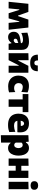

<svg xmlns="http://www.w3.org/2000/svg" viewBox="1919 -2708 986 4865"><g transform="rotate(90 2412.5 -275.0)"><path d="M24.5 0Q30 -54 35.5 -107.5Q41 -161 46 -214L53 -281Q58.5 -335.5 64.5 -391Q70 -446 75.5 -500.5H281.5Q293.5 -467.5 305 -434.5Q316.5 -401 328.5 -368L373.5 -239H387L430.5 -368Q442 -401.5 453.5 -435Q464.5 -468 475.5 -500.5H677Q683 -447 689.5 -391Q695.5 -335 701.5 -281.5L709.5 -210.5Q715 -160.5 721 -107.5Q727 -54 733 0H559.5Q555 -41.5 551 -83Q547 -124.5 543 -165.5L532.5 -270H520L489.5 -159.5Q478.5 -119.5 467.5 -80Q456.5 -40 445.5 0H315Q302.5 -40 290.5 -79Q278 -118 266 -156.5L230.5 -270H218L208 -168.5Q204 -126 199.8 -84Q195.5 -42 191.5 0Z M921 13Q855 13 819.8 -28Q784.5 -69 784.5 -130Q784.5 -173.5 800 -202.2Q815.5 -231 839.8 -248.8Q864 -266.5 891 -275.8Q918 -285 941 -289L1074.5 -311.5Q1077 -364 984.5 -364Q950 -364 905 -353.5Q860 -343 815 -321L807 -476.5Q844.5 -489 904.5 -502.2Q964.5 -515.5 1037.5 -515.5Q1134 -515.5 1188.2 -472.8Q1242.5 -430 1242.5 -334V0H1088.5L1076 -70H1063.5Q1044 -37.5 1008.8 -12.2Q973.5 13 921 13ZM1003.5 -129Q1022 -129 1039.5 -141.8Q1057 -154.5 1069.5 -175.5V-249Q1062 -242 1049.5 -236.8Q1037 -231.5 1005.5 -223.5Q986.5 -218.5 973.5 -206Q960.5 -193.5 960.5 -171.5Q960.5 -148.5 974 -138.8Q987.5 -129 1003.5 -129Z M1327 0V-500.5L1505.5 -505.5V-244.5H1516L1573.5 -356Q1592 -392 1610.5 -428.5Q1629 -465 1647.5 -500.5H1823V0H1644.5V-255.5H1634L1578 -146Q1559.5 -109.5 1540.8 -72.8Q1522 -36 1503.5 0ZM1574 -546.5Q1465.5 -546.5 1415.2 -595.2Q1365 -644 1364 -739.5L1510 -745Q1510 -705 1522.5 -678.8Q1535 -652.5 1574 -652.5Q1613.5 -652.5 1626.2 -678Q1639 -703.5 1639 -739.5H1785Q1784.5 -644 1734.2 -595.2Q1684 -546.5 1574 -546.5Z M2167.5 11.5Q2080 11.5 2019.2 -22Q1958.5 -55.5 1926.8 -114Q1895 -172.5 1895 -249Q1895 -325.5 1923.8 -385.5Q1952.5 -445.5 2010.8 -480Q2069 -514.5 2157.5 -514.5Q2202.5 -514.5 2246.5 -505.2Q2290.5 -496 2321.5 -479.5L2308.5 -321Q2265.5 -345.5 2235 -352Q2204.5 -358.5 2184.5 -358.5Q2139.5 -358.5 2112.2 -330.2Q2085 -302 2085 -254.5Q2085 -203 2118.2 -171.2Q2151.5 -139.5 2212 -139.5Q2266.5 -139.5 2312 -169.5L2319.5 -11Q2292.5 -1 2256 5.2Q2219.5 11.5 2167.5 11.5Z M2498.5 0V-355.5H2363.5V-500.5H2820V-355.5H2685V0Z M3146 14.5Q3045 14.5 2981.8 -19.5Q2918.5 -53.5 2889 -113.2Q2859.5 -173 2859.5 -251Q2859.5 -328.5 2886.5 -388.2Q2913.5 -448 2968.8 -481.8Q3024 -515.5 3108 -515.5Q3215 -515.5 3274.2 -460.8Q3333.5 -406 3333.5 -289.5Q3333.5 -268.5 3332.2 -252.8Q3331 -237 3328.5 -221.5H3039.5Q3046.5 -180.5 3077.8 -158.8Q3109 -137 3169.5 -137Q3196 -137 3240 -145.5Q3284 -154 3319.5 -171L3325.5 -16.5Q3296 -4 3251 5.2Q3206 14.5 3146 14.5ZM3110 -392Q3083.5 -392 3063.5 -370Q3043.5 -348 3039 -305.5L3172 -309.5Q3170.5 -347.5 3153.2 -369.8Q3136 -392 3110 -392Z M3406 197.5V-500.5L3570.5 -509L3576 -439H3590.5Q3635 -515.5 3727.5 -515.5Q3792.5 -515.5 3836 -480.2Q3879.5 -445 3901.2 -385Q3923 -325 3923 -250.5Q3923 -181 3902.2 -120.5Q3881.5 -60 3838.5 -22.8Q3795.5 14.5 3729 14.5Q3686 14.5 3655.5 -2.8Q3625 -20 3602.5 -49.5H3592.5V192ZM3654.5 -142Q3693.5 -142 3712.8 -175Q3732 -208 3732 -249Q3732 -292.5 3712.5 -324.2Q3693 -356 3654 -356Q3615 -356 3592.5 -325.5V-183.5Q3601 -165.5 3616.5 -153.8Q3632 -142 3654.5 -142Z M3997 0V-500.5L4181 -506V-321.5H4304V-500.5H4488.5V0H4304V-179H4181V0Z M4586.5 0V-500.5L4773 -505.5V0ZM4679 -556.5Q4629 -556.5 4600 -579Q4571 -601.5 4571 -653.5Q4571 -698.5 4600.2 -723.2Q4629.5 -748 4680 -748Q4730 -748 4759 -722.2Q4788 -696.5 4788 -653.5Q4788 -601.5 4759 -579Q4730 -556.5 4679 -556.5Z"/></g></svg>

Font: Heraclito ExtraBold
Style: Regular
Weight: 800
Designer: Kostas Bartsokas (font) & Cristiano Sobral (main changes)
Foundry: Kostas Bartsokas (font) & Cristiano Sobral (main changes)
Version: Version 1.00;July 8, 2020;FontCreator 13.0.0.2655 64-bit